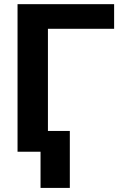

<svg xmlns="http://www.w3.org/2000/svg" viewBox="-20 -731 597 925"><path d="M64.5 0ZM529.8 -592.3H210.9V0H64.5V-710.9H529.8ZM316.4 174.3H175.3V-100.1H316.4Z"/></svg>

Font: Roboto
Style: Bold
Weight: 700
Designer: Google
Version: Version 2.134; 2016; ttfautohint (v1.6)